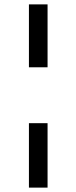

<svg xmlns="http://www.w3.org/2000/svg" viewBox="-20 -686 349 876"><path d="M112 170V-124H197V170ZM112 -379V-666H197V-379Z"/></svg>

Font: Buenard
Style: Regular
Weight: 400
Version: Version 2.000